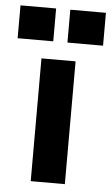

<svg xmlns="http://www.w3.org/2000/svg" viewBox="-96 -732 446 768"><g transform="rotate(5 126.5 -348.5)"><path d="M57 -493H194V0H57ZM155 -697H298V-565H155ZM-45 -697H98V-565H-45Z"/></g></svg>

Font: Hanken Grotesk ExtraBold
Style: Regular
Weight: 800
Designer: Alfredo Marco Pradil
Foundry: Hanken Design Co.
Version: Version 3.014